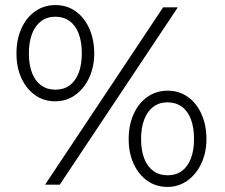

<svg xmlns="http://www.w3.org/2000/svg" viewBox="-20 -729 889 758"><path d="M158 0 624 -700H682L216 0ZM45 -518Q45 -573 64.5 -616.5Q84 -660 119 -684.5Q154 -709 199 -709Q244 -709 278.5 -684.5Q313 -660 332.5 -616.5Q352 -573 352 -518Q352 -465 332 -422Q312 -379 277 -354Q242 -329 198 -329Q153 -329 118.5 -353.5Q84 -378 64.5 -420.5Q45 -463 45 -518ZM303 -519Q303 -564 290.5 -596.5Q278 -629 254.5 -646Q231 -663 198 -663Q166 -663 142.5 -645.5Q119 -628 106.5 -595.5Q94 -563 94 -518Q94 -473 106.5 -441Q119 -409 142.5 -392Q166 -375 199 -375Q232 -375 255 -392Q278 -409 290.5 -441Q303 -473 303 -519ZM488 -180Q488 -235 507.5 -278.5Q527 -322 562 -346.5Q597 -371 642 -371Q687 -371 721.5 -346.5Q756 -322 775.5 -278.5Q795 -235 795 -180Q795 -127 775 -84Q755 -41 720 -16Q685 9 641 9Q596 9 561.5 -15.5Q527 -40 507.5 -82.5Q488 -125 488 -180ZM746 -181Q746 -226 733.5 -258.5Q721 -291 697.5 -308Q674 -325 641 -325Q609 -325 585.5 -307.5Q562 -290 549.5 -257.5Q537 -225 537 -180Q537 -135 549.5 -103Q562 -71 585.5 -54Q609 -37 642 -37Q675 -37 698 -54Q721 -71 733.5 -103Q746 -135 746 -181Z"/></svg>

Font: Mach ExtraLight
Style: Regular
Weight: 250
Version: Version 1.002